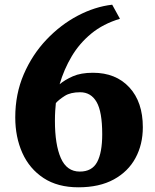

<svg xmlns="http://www.w3.org/2000/svg" viewBox="-20 -781 661 818"><path d="M314 17Q225.5 17 165.5 -22.5Q105.5 -62 75.2 -129.5Q45 -197 45 -281Q45 -380.5 81.2 -464.5Q117.5 -548.5 177.8 -612Q238 -675.5 311 -714Q384 -752.5 458 -761L491 -701Q419.5 -679.5 369 -638Q318.5 -596.5 285.5 -541Q252.5 -485.5 234 -422Q256.5 -441 290.5 -456Q324.5 -471 376 -471Q473.5 -471 531 -408.8Q588.5 -346.5 588.5 -239Q588.5 -165.5 557.2 -107.8Q526 -50 464.8 -16.5Q403.5 17 314 17ZM321.5 -388Q280.5 -388 256 -372.5Q231.5 -357 218 -342Q216.5 -326.5 215.2 -308.2Q214 -290 214 -266Q214 -165 239.2 -107.5Q264.5 -50 320 -50Q372 -50 393.8 -90.5Q415.5 -131 415.5 -209Q415.5 -305 391.5 -346.5Q367.5 -388 321.5 -388Z"/></svg>

Font: Merriweather Black
Style: Regular
Weight: 900
Designer: Eben Sorkin
Foundry: Eben Sorkin
Version: Version 2.200;gftools[0.9.31]